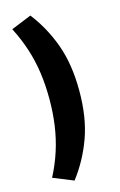

<svg xmlns="http://www.w3.org/2000/svg" viewBox="-137 -780 648 1034"><g transform="rotate(-15 187.0 -263.0)"><path d="M144 197 31 151Q64 88 85.5 21.5Q107 -45 117 -115.5Q127 -186 127 -263Q127 -341 117 -411Q107 -481 85.5 -547Q64 -613 31 -677L144 -723Q214 -633 254 -522Q294 -411 294 -263Q294 -116 254 -5Q214 106 144 197Z"/></g></svg>

Font: Nunito Sans 7pt Condensed Black
Style: Regular
Weight: 900
Width: 3
Designer: Vernon Adams
Foundry: Vernon Adams
Version: Version 3.101;gftools[0.9.27]